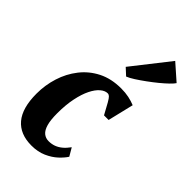

<svg xmlns="http://www.w3.org/2000/svg" viewBox="-267 -969 1063 1063"><g transform="rotate(45 265.0 -437.0)"><path d="M205.5 10Q116 10 69 -45.5Q22 -101 22 -213.5Q22 -280.5 41.8 -343.2Q61.5 -406 100.8 -456.2Q140 -506.5 198.2 -536Q256.5 -565.5 333.5 -565.5Q366.5 -565.5 393.8 -559.8Q421 -554 444 -544.5L407.5 -392.5H371.5Q348 -436.5 335.5 -458.2Q323 -480 315.5 -486.8Q308 -493.5 299.5 -493.5Q279 -493.5 257.8 -475.5Q236.5 -457.5 219 -422.2Q201.5 -387 190.8 -335.2Q180 -283.5 180 -217Q180 -165 189 -133.8Q198 -102.5 215 -88.5Q232 -74.5 255.5 -74.5Q278 -74.5 297.5 -81.5Q317 -88.5 335 -103.2Q353 -118 370 -141.5L397.5 -94.5Q384 -73 357.8 -48.5Q331.5 -24 293.2 -7Q255 10 205.5 10ZM266.5 -667.5 437 -884.5 529.5 -803Q523 -792.5 504.2 -774.2Q485.5 -756 459 -734.2Q432.5 -712.5 404 -691.8Q375.5 -671 349.8 -654.5Q324 -638 306 -631Z"/></g></svg>

Font: Merriweather 24pt SemiCondensed Black
Style: Italic
Weight: 900
Width: 4
Italic angle: -7.8°
Designer: Eben Sorkin
Foundry: Eben Sorkin
Version: Version 2.101